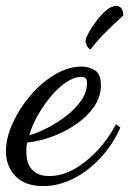

<svg xmlns="http://www.w3.org/2000/svg" viewBox="-35 -585 437 649"><path d="M111 44Q49 44 17 10Q-15 -24 -15 -74Q-15 -118 7.5 -168Q30 -218 67.5 -262Q105 -306 150.5 -333Q196 -360 241 -360Q265 -360 285.5 -347.5Q306 -335 306 -297Q306 -259 284 -226Q262 -193 225 -167Q188 -141 144.5 -124.5Q101 -108 57 -103Q55 -95 54.5 -87.5Q54 -80 54 -72Q54 -60 56.5 -46Q59 -32 67.5 -19Q76 -6 91.5 2Q107 10 132 10Q175 10 217 -14Q259 -38 295.5 -77.5Q332 -117 357 -165L372 -154Q345 -94 303 -49.5Q261 -5 211.5 19.5Q162 44 111 44ZM64 -128Q91 -135 124 -152Q157 -169 188 -192.5Q219 -216 239 -244.5Q259 -273 259 -304Q259 -315 255 -320Q251 -325 239 -325Q216 -325 189.5 -307.5Q163 -290 138.5 -261Q114 -232 94 -197.5Q74 -163 64 -128ZM271 -418Q262 -422 258 -432Q254 -442 254 -446Q254 -455 264.5 -474Q275 -493 291 -514.5Q307 -536 324.5 -550.5Q342 -565 358 -565Q367 -565 374 -558.5Q381 -552 382 -533Q347 -501 320 -474Q293 -447 271 -418Z"/></svg>

Font: Dancing Script Medium
Style: Regular
Weight: 500
Designer: Pablo Impallari
Foundry: Pablo Impallari
Version: Version 2.000